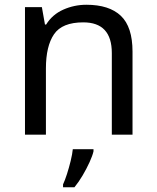

<svg xmlns="http://www.w3.org/2000/svg" viewBox="-20 -566 658 807"><path d="M343 -546Q439 -546 488 -499.5Q537 -453 537 -349V0H450V-343Q450 -472 330 -472Q241 -472 207 -422Q173 -372 173 -278V0H85V-536H156L169 -463H174Q200 -505 246 -525.5Q292 -546 343 -546ZM373 70Q369 88 356.5 115.5Q344 143 327.5 171Q311 199 293 221H245V209Q253 192 261.5 165.5Q270 139 277 110.5Q284 82 286 61H373Z"/></svg>

Font: Noto Sans Indic Siyaq Numbers
Style: Regular
Weight: 400
Designer: Monotype Design Team
Foundry: Monotype Imaging Inc.
Version: Version 2.002; ttfautohint (v1.8.4.7-5d5b)